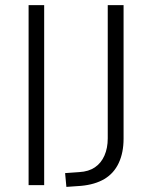

<svg xmlns="http://www.w3.org/2000/svg" viewBox="-20 -725 595 752"><path d="M92 0V-705H153V0ZM240 7 235 -47 291 -51Q327 -53 351.5 -69.5Q376 -86 389 -115.5Q402 -145 402 -183V-705H464V-182Q464 -127 445 -86.5Q426 -46 389 -24Q352 -2 297 3Z"/></svg>

Font: Nunito Sans 12pt ExtraLight Light
Style: Regular
Weight: 300
Version: Version 3.101;gftools[0.9.27]